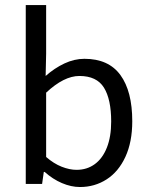

<svg xmlns="http://www.w3.org/2000/svg" viewBox="-20 -732 595 764"><path d="M163.6 -711.9V-518.1L161.6 -429.7Q196.8 -460.9 236.3 -479.5Q275.9 -498 315.9 -498Q412.1 -498 459.2 -433.3Q506.3 -368.7 506.3 -249.5Q506.3 -167 479 -107.9Q451.7 -48.8 404.3 -18.3Q356.9 12.2 298.3 12.2Q263.2 12.2 226.6 -3.4Q189.9 -19 157.7 -47.9H154.3L147.5 0H82.5V-711.9ZM422.4 -248.5Q422.4 -336.9 393.6 -383.3Q364.7 -429.7 295.9 -429.7Q234.4 -429.7 163.6 -363.3V-107.4Q193.8 -81.1 225.3 -68.6Q256.8 -56.2 284.7 -56.2Q326.2 -56.2 357.2 -78.9Q388.2 -101.6 405.3 -144.8Q422.4 -188 422.4 -248.5Z"/></svg>

Font: Varta
Style: Regular
Weight: 400
Designer: Joana Correia, Viktoriya Grabowska, Eben Sorkin
Foundry: Sorkin Type
Version: Version 1.003; ttfautohint (v1.3) -l 8 -r 24 -G 200 -x 12 -H